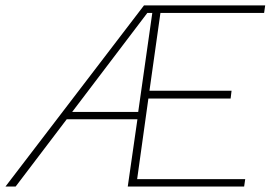

<svg xmlns="http://www.w3.org/2000/svg" viewBox="-62 -680 987 700"><path d="M904.8 -660.2 900.9 -632.8H522.9L482.9 -349.1H782.2L778.8 -320.8H479L438 -26.9H832L828.1 0H403.8L439 -245.1H181.2L-4.9 0H-42L462.9 -660.2ZM201.2 -272H441.9L493.2 -632.8H475.1Z"/></svg>

Font: Human Sans ExtraLight
Style: Italic
Weight: 200
Italic angle: -8°
Designer: Tim Radville
Foundry: Continuum
Version: Version 1.000;FEAKit 1.0